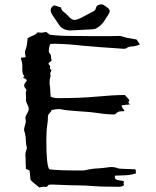

<svg xmlns="http://www.w3.org/2000/svg" viewBox="-20 -846 707 868"><path d="M157.7 1.5Q119.1 -28.8 117.7 -34.2L113.8 -74.7L97.2 -83Q95.7 -102.1 95.7 -134.8Q94.7 -139.6 94.7 -144.5Q94.7 -159.2 101.1 -173.3Q101.6 -174.8 101.6 -176.3Q97.2 -193.4 96.9 -210.9Q96.7 -228.5 92.3 -245.6Q88.9 -252.9 88.9 -261.2Q88.9 -267.6 92.8 -278.6Q96.7 -289.6 96.7 -299.8Q96.7 -303.7 95.7 -307.1Q94.7 -310.5 94.7 -313.5Q94.7 -318.8 102.1 -332.5Q109.9 -344.2 109.9 -353.5Q109.9 -363.3 104.5 -372.1Q97.2 -385.3 97.2 -396L97.7 -404.3L96.7 -424.3Q96.7 -429.7 97.7 -433.1Q99.6 -435.5 99.6 -438Q99.6 -440.9 97.7 -443.4Q89.4 -451.2 89.4 -459.5Q89.4 -467.3 97.2 -475.6Q100.6 -479 100.6 -481.9Q100.6 -488.3 87.9 -492.7Q85 -494.1 85 -495.6Q85 -498.5 90.8 -501Q81.1 -510.3 81.1 -528.3L80.6 -536.1L81.1 -543.9Q81.1 -564.9 75.2 -577.6Q74.7 -578.6 74.7 -580.6L75.2 -585L95.7 -587.4Q94.7 -599.1 93.8 -601.1Q92.8 -605 92.8 -608.9Q92.8 -616.7 96.7 -624.5Q102.1 -637.7 102.5 -652.8L104.5 -666.5L103.5 -671.4Q112.8 -679.2 125.5 -683.6Q144 -690.4 149.4 -699.7Q158.7 -698.2 165.5 -698.2Q172.9 -698.2 188.5 -701.7L205.1 -689Q248 -683.6 301.8 -683.6Q341.3 -683.6 400.4 -682.6H479L517.6 -683.6Q523.9 -683.6 529.3 -682.1Q551.3 -674.3 575.2 -671.4Q586.4 -669.9 597.2 -667.5Q604 -658.2 612.3 -645.5Q599.6 -638.2 578.6 -636.2Q559.6 -635.7 550.8 -627.4Q548.8 -625.5 538.1 -625.5Q418.9 -633.3 356.4 -639.2Q290 -647 223.1 -648.4Q218.8 -648.4 213.4 -647.5L207.5 -647Q200.7 -632.3 200.7 -616.2Q200.7 -609.4 202.1 -607.9Q210.9 -600.6 210.9 -586.4Q210.9 -579.6 213.4 -573.2Q213.4 -568.4 205.1 -566.4H206.1L205.6 -565.9Q199.2 -561.5 199.2 -558.6Q199.2 -556.2 202.1 -553.2Q207 -549.3 207 -544.4Q207 -541 205.1 -537.1Q205.1 -536.6 206.1 -535.2Q207 -533.7 209.2 -532Q211.4 -530.3 212.9 -528.3L210.4 -522.5Q207 -517.1 207 -513.7Q207 -510.7 208.5 -506.3V-503.9Q208.5 -500 207.5 -497.1Q204.1 -487.3 204.1 -473.1Q204.1 -464.4 205.6 -456.8Q207 -449.2 207 -441.9Q207 -428.2 209.5 -408.2Q226.1 -402.3 242.7 -402.3Q344.2 -402.3 418.9 -409.4Q493.7 -416.5 544.4 -416.5L561.5 -397.9Q564.5 -394.5 564.5 -391.6Q564.5 -388.2 562.3 -386Q560.1 -383.8 560.1 -382.3Q560.1 -380.4 563.5 -378.4Q566.9 -376.5 567.9 -374L530.3 -370.1Q530.3 -361.8 536.1 -355Q542 -349.6 542 -343.3Q528.3 -343.3 522 -342.3Q512.7 -341.8 499.5 -328.6Q460.4 -328.6 422.4 -335Q386.7 -340.3 338.9 -342.8Q279.3 -346.7 260.3 -351.1Q252.4 -353 244.6 -353Q233.4 -353 212.4 -348.1Q210.9 -340.3 204.1 -334.2Q197.3 -328.1 196.8 -320.3Q196.8 -299.3 193.4 -279.3Q189.5 -256.8 189.5 -209Q189.5 -93.8 203.6 -80.6Q238.8 -75.2 347.7 -75.2Q361.8 -75.2 366.2 -76.7Q396 -84 427.2 -85Q447.3 -86.4 467.3 -89.4Q475.6 -90.8 483.9 -90.8Q499 -90.8 514.2 -85Q520.5 -83 529.1 -83Q537.6 -83 591.3 -80.6Q594.7 -77.6 594.7 -62Q566.4 -53.2 534.2 -53.2Q515.6 -52.7 499 -51.8Q499 -40 502.4 -36.4Q505.9 -32.7 520.5 -30.3Q541 -28.8 541 -23.4Q541 -21.5 539.6 -19.3Q538.1 -17.1 538.1 -15.1Q538.1 -13.2 541 -11.7Q541 -10.3 538.1 -6.8Q529.3 -1.5 518.1 -1.5L489.7 -2Q432.6 -2 397.5 -4.9Q368.7 -7.8 339.4 -7.8Q304.2 -7.8 216.3 -11.7Q208.5 -11.7 203.4 -11.2Q198.2 -10.7 195.6 -5.9Q192.9 -1 187.5 -1Q185.5 -1 183.3 -1.5Q181.2 -2 178.7 -2Q173.8 -2 167 -0.5Q162.6 1 157.7 1.5ZM302.2 -708.5H298.8Q260.3 -708.5 242.7 -740.2L216.8 -778.3Q209 -790.5 209 -800.3Q209 -813.5 225.1 -821.8L255.9 -812.5Q256.3 -800.8 268.3 -792Q280.3 -783.2 290.5 -771.5Q303.7 -755.9 316.9 -755.9Q329.1 -755.9 354.5 -769.5L400.4 -793.9Q412.6 -798.8 414.1 -811.5Q416 -820.3 427.2 -824.2Q432.6 -826.2 437.5 -826.2Q443.4 -826.2 448.2 -823.7L454.6 -819.3Q476.1 -806.2 476.1 -796.4Q476.1 -787.6 462.9 -769.5L455.1 -757.3Q443.4 -736.3 423.8 -723.1Q412.1 -713.9 396 -713.4Q387.2 -712.4 302.2 -708.5Z"/></svg>

Font: Kurland
Style: Regular
Weight: 400
Designer: GGBot
Version: 0.22